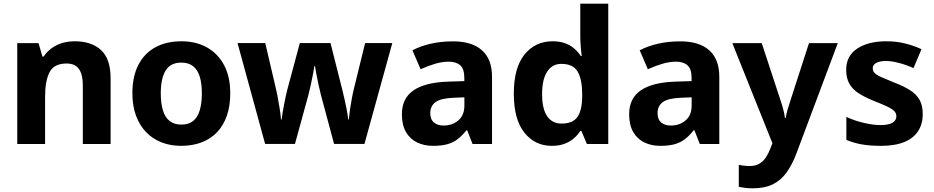

<svg xmlns="http://www.w3.org/2000/svg" viewBox="-20 -780 5060 1040"><path d="M385.1 -556.4Q475 -556.4 527 -509Q579.1 -461.6 579.1 -355.6V0H428.6V-318Q428.6 -376.9 407.5 -406.4Q386.3 -436 341 -436Q273.3 -436 248.8 -389.6Q224.2 -343.2 224.2 -256V0H73.4V-546.4H188.8L209.9 -473.4H216.1Q234.1 -500.2 259.4 -518.7Q284.7 -537.2 316.3 -546.8Q348 -556.4 385.1 -556.4Z M1227.2 -274.5Q1227.2 -206.3 1208.8 -153.2Q1190.4 -100.2 1155.8 -63.9Q1121.1 -27.6 1071.9 -8.8Q1022.6 10 960.8 10Q903.5 10 855.1 -8.8Q806.8 -27.6 771.6 -63.9Q736.5 -100.2 716.8 -153.2Q697.1 -206.3 697.1 -274.5Q697.1 -365.3 729.2 -428Q761.3 -490.8 821 -523.6Q880.7 -556.4 963.8 -556.4Q1041 -556.4 1100.2 -523.6Q1159.4 -490.8 1193.3 -428Q1227.2 -365.3 1227.2 -274.5ZM850.9 -274.5Q850.9 -221.3 862.2 -183Q873.5 -144.7 898.5 -124.9Q923.4 -105.1 962.8 -105.1Q1002.1 -105.1 1026.4 -124.9Q1050.8 -144.7 1062.1 -183Q1073.4 -221.3 1073.4 -274.5Q1073.4 -328.1 1061.9 -365.2Q1050.4 -402.3 1025.9 -421.6Q1001.5 -440.9 961.8 -440.9Q903.6 -440.9 877.2 -397.9Q850.9 -354.8 850.9 -274.5Z M1718.3 -265.8Q1711.6 -292 1705 -322.4Q1698.4 -352.9 1693.5 -379.9Q1688.6 -406.8 1686.2 -421.8H1682.8Q1680.8 -406.8 1675.6 -379.5Q1670.4 -352.3 1663.7 -321Q1657 -289.7 1649.3 -261.1L1577.7 -0.4H1416.1L1266.6 -546.8H1416.8L1473.1 -305.9Q1479.3 -280.6 1485 -249.2Q1490.8 -217.9 1495.7 -187.1Q1500.6 -156.4 1502 -132.5H1505.4Q1507.2 -149.4 1511.2 -172.2Q1515.2 -195.1 1519.7 -218.8Q1524.2 -242.4 1528.7 -262.4Q1533.3 -282.4 1535.9 -293L1604.1 -546.8H1770.2L1834.8 -291.1Q1839.9 -270.6 1846.2 -242.4Q1852.5 -214.3 1858.2 -185.2Q1863.9 -156.1 1865.9 -132.9H1869.3Q1871.3 -156 1875.8 -187Q1880.4 -218 1886.4 -249.7Q1892.4 -281.4 1898.6 -305.9L1957.7 -546.8H2105L1954.2 -0.4H1789.6Z M2434.3 -556Q2536.6 -556 2590.9 -507.5Q2645.2 -459 2645.2 -363.8V0H2539.7L2510.5 -74.2H2506.5Q2483.5 -45.2 2459 -26.3Q2434.5 -7.4 2402.7 1.3Q2370.9 10 2325.3 10Q2277.3 10 2239.1 -8.5Q2200.9 -27.1 2178.9 -65Q2156.9 -102.9 2156.9 -161.2Q2156.9 -246.7 2219 -289.9Q2281.1 -333.1 2403.5 -337.7L2495.1 -340.7V-358.1Q2495.1 -406.7 2472.8 -426.3Q2450.6 -445.9 2411 -445.9Q2374.5 -445.9 2335.3 -434Q2296 -422.2 2258.2 -404.9L2214.1 -507.5Q2257 -530.2 2312.6 -543.1Q2368.3 -556 2434.3 -556ZM2437.7 -250.5Q2367 -247.7 2338.9 -226.7Q2310.7 -205.7 2310.7 -167.5Q2310.7 -132.9 2330.6 -116.5Q2350.5 -100 2382.5 -100Q2430.4 -100 2462.9 -128.1Q2495.4 -156.1 2495.4 -207.9V-252.8Z M2968.4 10Q2877.6 10 2820.3 -61.6Q2763.1 -133.3 2763.1 -272.5Q2763.1 -412.9 2821.1 -484.7Q2879.2 -556.4 2973.1 -556.4Q3012 -556.4 3040.6 -545.9Q3069.2 -535.4 3090.3 -517.1Q3111.5 -498.8 3126.3 -476.2H3131.1Q3128.2 -494 3125.7 -526.5Q3123.2 -559.1 3123.2 -586.3V-760H3274.7V0H3159.1L3129.1 -70.8H3123.2Q3109.1 -48.4 3087.9 -30.2Q3066.7 -12 3037.4 -1Q3008 10 2968.4 10ZM3021.5 -110.6Q3082.7 -110.6 3107.7 -146.4Q3132.8 -182.2 3133.4 -255.5V-270.9Q3133.4 -349.5 3109.2 -391.7Q3085.1 -434 3019.9 -434Q2971.4 -434 2943.9 -391.8Q2916.3 -349.6 2916.3 -269.9Q2916.3 -190.4 2943.9 -150.5Q2971.4 -110.6 3021.5 -110.6Z M3665.3 -556Q3767.6 -556 3821.9 -507.5Q3876.2 -459 3876.2 -363.8V0H3770.7L3741.5 -74.2H3737.5Q3714.5 -45.2 3690 -26.3Q3665.5 -7.4 3633.7 1.3Q3601.9 10 3556.3 10Q3508.3 10 3470.1 -8.5Q3431.9 -27.1 3409.9 -65Q3387.9 -102.9 3387.9 -161.2Q3387.9 -246.7 3450 -289.9Q3512.1 -333.1 3634.5 -337.7L3726.1 -340.7V-358.1Q3726.1 -406.7 3703.8 -426.3Q3681.6 -445.9 3642 -445.9Q3605.5 -445.9 3566.3 -434Q3527 -422.2 3489.2 -404.9L3445.1 -507.5Q3488 -530.2 3543.6 -543.1Q3599.3 -556 3665.3 -556ZM3668.7 -250.5Q3598 -247.7 3569.9 -226.7Q3541.7 -205.7 3541.7 -167.5Q3541.7 -132.9 3561.6 -116.5Q3581.5 -100 3613.5 -100Q3661.4 -100 3693.9 -128.1Q3726.4 -156.1 3726.4 -207.9V-252.8Z M3946.8 -546.4H4106.1L4208.6 -234.1Q4213.8 -219.3 4218.3 -203.4Q4222.8 -187.6 4226.5 -171.7Q4230.1 -155.8 4231.7 -140.5H4235.7Q4239.2 -162.5 4246.4 -187.1Q4253.6 -211.7 4260.9 -233.8L4362 -546.4H4518L4294.3 50.2Q4271.7 110.6 4241.3 153.3Q4210.9 195.9 4166.8 218Q4122.7 240 4057.8 240Q4032.6 240 4014 237.5Q3995.4 235 3981.8 232V113.2Q3992.8 115.2 4008.3 117.2Q4023.8 119.2 4040.8 119.2Q4072.4 119.2 4093.1 106.8Q4113.7 94.4 4127.9 73.5Q4142.1 52.6 4151.9 26.6L4164 -4.1Z M4978.2 -161.4Q4978.2 -109.4 4953.8 -70.8Q4929.3 -32.1 4879.1 -11.1Q4829 10 4752 10Q4694.2 10 4650 2.5Q4605.9 -4.9 4564.5 -22.2V-146.7Q4609.3 -125.8 4660 -114.2Q4710.7 -102.5 4747.9 -102.5Q4793.6 -102.5 4814.4 -115.1Q4835.3 -127.8 4835.3 -150.4Q4835.3 -165.5 4824.9 -177.2Q4814.5 -188.9 4787.8 -201.9Q4761.2 -214.8 4711.8 -234.2Q4663.5 -253.6 4630.4 -275.2Q4597.4 -296.7 4580.5 -326.8Q4563.5 -356.9 4563.5 -401.6Q4563.5 -477.5 4623.3 -516.9Q4683.1 -556.4 4781 -556.4Q4833.6 -556.4 4879.5 -545.3Q4925.4 -534.3 4971.5 -513.7L4928.1 -411.3Q4889.8 -428.4 4849.8 -439Q4809.7 -449.6 4779.3 -449.6Q4744.8 -449.6 4726 -439.1Q4707.3 -428.6 4707.3 -410.2Q4707.3 -395.5 4717.5 -384.6Q4727.8 -373.7 4754.3 -361.9Q4780.9 -350.2 4828.8 -330.8Q4878 -311.8 4911.2 -290.3Q4944.5 -268.7 4961.4 -238.4Q4978.2 -208.1 4978.2 -161.4Z"/></svg>

Font: Noto Sans Khmer
Style: Regular
Weight: 400
Designer: Danh Hong and the Monotype Design Team
Foundry: Monotype Imaging Inc.
Version: Version 2.003